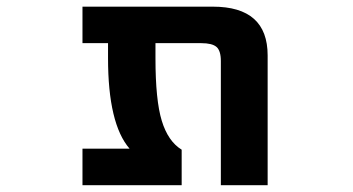

<svg xmlns="http://www.w3.org/2000/svg" viewBox="-20 -543 1040 565"><path d="M767.6 2H629.9V-363.3Q629.9 -393.6 617.2 -404.8Q604.5 -416 572.3 -416H437.5V-372.1Q437.5 -248 456.1 -187.5Q474.6 -127 514.6 -102.5V2H222.7V-105.5H361.3Q297.9 -178.7 297.9 -372.1V-416H222.7V-523.4H606.4Q767.6 -523.4 767.6 -379.9Z"/></svg>

Font: GenEi Gothic M Regular
Style: Bold
Weight: 700
Designer: o_tamon (Modified); [Source Han Sans]
Ryoko NISHIZUKA  (kana & ideographs); Paul D. Hunt (Latin, Greek & Cyrillic); Wenl
Version: Version 1.1a;Original Version 1.004